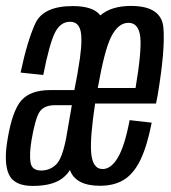

<svg xmlns="http://www.w3.org/2000/svg" viewBox="-29 -623 576 648"><path d="M81.5 4.5Q18.5 4.5 0.8 -34.8Q-17 -74 -3.5 -152.5Q12.5 -249.5 43.2 -284.2Q74 -319 141 -319H222Q227 -346.5 232 -371.5L234.5 -387.5Q249.5 -470.5 244.5 -510Q239.5 -549.5 207.5 -549.5Q174.5 -549.5 156 -511.8Q137.5 -474 117 -370L40.5 -378Q63 -484.5 90 -543.5Q117 -602.5 216.5 -602.5Q286 -602.5 309.5 -571Q347 -603 413 -603Q516 -603 522.5 -529.5Q529 -456 503 -301Q500 -285.5 497.5 -273.5H292Q275 -161.5 278.5 -110Q282.5 -52.5 317.5 -52.5Q346 -52.5 369 -91.5Q392 -130.5 408.5 -217.5L483 -209Q467.5 -130 445 -83.5Q422.5 -37 389.5 -16.5Q356.5 4 308.5 4Q226.5 4 207 -49Q199.5 -37 190 -28.5Q156.5 4.5 81.5 4.5ZM301 -326H428.5Q449.5 -451 444.5 -498Q439 -546 404.5 -546Q369.5 -546 345.5 -497.5Q323.5 -453 301 -326ZM194 -155.5 213.5 -268H157Q118.5 -268 104 -244.5Q89.5 -221 77.5 -150.5Q69.5 -102.5 74 -75Q78.5 -47.5 109.5 -47.5Q140.5 -47.5 161.5 -69Q181 -89 194 -155.5Z"/></svg>

Font: Anybody Condensed Regular
Style: Italic
Weight: 400
Width: 3
Italic angle: -10°
Designer: Tyler Finck
Foundry: Etcetera Type Company
Version: Version 1.010; ttfautohint (v1.8.3) -l 8 -r 50 -G 200 -x 14 